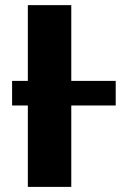

<svg xmlns="http://www.w3.org/2000/svg" viewBox="-20 -731 473 751"><path d="M258.8 -710.9V0H88.9V-710.9ZM432.6 -414.6V-318.4H27.3V-414.6Z"/></svg>

Font: Bert Sans Black
Style: Regular
Weight: 900
Designer: Christian Robertson, Adam Twardoch, & Cristiano Sobral
Foundry: Google
Version: Version 12.135;January 10, 2020;FontCreator 12.0.0.2547 64-b